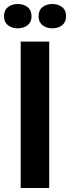

<svg xmlns="http://www.w3.org/2000/svg" viewBox="-63 -936 349 956"><path d="M40 0V-729H182V0ZM197 -795Q169 -795 149 -810.5Q129 -826 129 -855Q129 -885 148.5 -900.5Q168 -916 198 -916Q227 -916 246.5 -900.5Q266 -885 266 -855Q266 -826 246.5 -810.5Q227 -795 197 -795ZM25 -795Q-4 -795 -23.5 -810.5Q-43 -826 -43 -855Q-43 -885 -23.5 -900.5Q-4 -916 26 -916Q55 -916 74.5 -900.5Q94 -885 94 -855Q94 -826 74.5 -810.5Q55 -795 25 -795Z"/></svg>

Font: Mona Sans Condensed
Style: Bold
Weight: 700
Width: 3
Designer: Deni Anggara
Foundry: GitHub
Version: Version 2.000